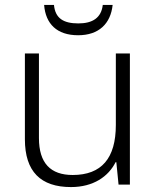

<svg xmlns="http://www.w3.org/2000/svg" viewBox="-20 -800 636 779"><path d="M437 -780H397C391 -728 356 -705 298 -705C237 -705 204 -726 199 -780H159C165 -703 211 -657 297 -657C381 -657 429 -704 437 -780ZM507 -583H450V-293C450 -158 392 -90 275 -90C185 -90 138 -138 138 -240V-583H81V-235C81 -104 145 -41 268 -41C359 -41 420 -84 449 -142H452L461 -51H507Z"/></svg>

Font: Noto Sans Tamil UI Light
Style: Regular
Weight: 300
Designer: Jelle Bosma - Monotype Design Team
Foundry: Monotype Imaging Inc.
Version: Version 2.004